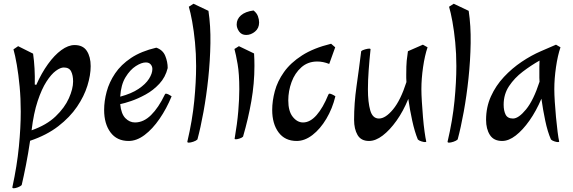

<svg xmlns="http://www.w3.org/2000/svg" viewBox="-20 -732 3066 1027"><path d="M54 275Q46 275 46 270Q71 155 81 52.5Q91 -50 91 -135Q91 -205 85 -269Q79 -333 70 -385Q61 -437 52 -468L77 -485L157 -445Q168 -368 166 -280L174 -278Q202 -341 236.5 -389Q271 -437 308 -464Q345 -491 379 -491Q424 -491 444.5 -459.5Q465 -428 465 -378Q465 -330 447.5 -273.5Q430 -217 392 -161Q354 -105 292 -57Q230 -9 141 21Q131 89 119 150Q107 211 96 258Q89 265 75.5 270Q62 275 54 275ZM149 -35Q229 -63 277.5 -109.5Q326 -156 348.5 -206.5Q371 -257 371 -296Q371 -329 360.5 -350Q350 -371 321 -371Q303 -371 278.5 -353Q254 -335 228.5 -295.5Q203 -256 181.5 -191.5Q160 -127 149 -35Z M668 22Q605 22 571 -24Q537 -70 537 -144Q537 -191 550.5 -241.5Q564 -292 595.5 -339Q627 -386 681 -422Q735 -458 816 -477Q851 -465 864 -433Q877 -401 877 -368Q865 -319 832.5 -284Q800 -249 759 -226.5Q718 -204 681 -191.5Q644 -179 623 -175Q628 -123 650.5 -100Q673 -77 702 -77Q748 -77 788 -116.5Q828 -156 861 -225Q863 -231 868 -231Q873 -231 882 -226.5Q891 -222 898 -217Q871 -151 833.5 -96.5Q796 -42 753.5 -10Q711 22 668 22ZM623 -215Q683 -231 721 -256.5Q759 -282 777 -310.5Q795 -339 795 -363Q795 -377 786 -387.5Q777 -398 760 -398Q737 -398 706.5 -378.5Q676 -359 651.5 -319Q627 -279 623 -215Z M990 31Q982 31 982 26Q1009 -89 1019 -191.5Q1029 -294 1029 -379Q1029 -445 1023 -506Q1017 -567 1008 -616.5Q999 -666 990 -696L1015 -712L1095 -674Q1107 -594 1105.5 -501Q1104 -408 1094 -313.5Q1084 -219 1068.5 -134Q1053 -49 1036 14Q1029 21 1014 26Q999 31 990 31Z M1297 -545Q1272 -545 1259 -563.5Q1246 -582 1246 -601Q1246 -630 1269 -650Q1292 -670 1336 -676Q1353 -663 1359.5 -645.5Q1366 -628 1366 -612Q1366 -581 1344 -563Q1322 -545 1297 -545ZM1242 13Q1235 13 1235 10Q1249 -71 1254.5 -137Q1260 -203 1260 -255Q1260 -337 1251 -389Q1242 -441 1234 -470L1258 -485L1339 -446Q1340 -430 1340.5 -413.5Q1341 -397 1341 -380Q1341 -286 1324.5 -191.5Q1308 -97 1280 -1Q1274 5 1261.5 9Q1249 13 1242 13Z M1567 22Q1504 22 1470 -24Q1436 -70 1436 -144Q1436 -192 1450 -244.5Q1464 -297 1499 -346.5Q1534 -396 1595.5 -435.5Q1657 -475 1751 -498L1773 -479L1741 -390Q1708 -403 1677 -403Q1627 -403 1592 -372Q1557 -341 1539.5 -293Q1522 -245 1522 -195Q1522 -137 1546 -107Q1570 -77 1601 -77Q1639 -77 1673.5 -116.5Q1708 -156 1736 -225Q1738 -231 1743 -231Q1748 -231 1757.5 -226.5Q1767 -222 1774 -217Q1758 -151 1725.5 -96.5Q1693 -42 1651.5 -10Q1610 22 1567 22Z M2253 28Q2246 28 2233.5 24Q2221 20 2215 14Q2198 -27 2185 -86.5Q2172 -146 2164 -203Q2137 -137 2101 -86.5Q2065 -36 2027 -7Q1989 22 1954 22Q1911 22 1892.5 -10Q1874 -42 1874 -91Q1874 -180 1887 -270.5Q1900 -361 1912 -458Q1918 -464 1933 -468Q1948 -472 1955 -472Q1962 -472 1962 -468Q1956 -411 1952 -356Q1948 -301 1948 -255Q1948 -185 1960.5 -141.5Q1973 -98 2007 -98Q2042 -98 2082.5 -147Q2123 -196 2154 -293Q2153 -305 2153 -315Q2153 -325 2153 -333Q2153 -382 2155.5 -407.5Q2158 -433 2162 -458L2242 -493L2267 -479Q2252 -435 2243 -373Q2234 -311 2234 -255Q2234 -228 2236.5 -188Q2239 -148 2242.5 -105.5Q2246 -63 2251 -27.5Q2256 8 2260 25Q2260 28 2253 28Z M2382 31Q2374 31 2374 26Q2401 -89 2411 -191.5Q2421 -294 2421 -379Q2421 -445 2415 -506Q2409 -567 2400 -616.5Q2391 -666 2382 -696L2407 -712L2487 -674Q2499 -594 2497.5 -501Q2496 -408 2486 -313.5Q2476 -219 2460.5 -134Q2445 -49 2428 14Q2421 21 2406 26Q2391 31 2382 31Z M2964 28Q2957 28 2945 24Q2933 20 2927 14Q2909 -27 2896.5 -86.5Q2884 -146 2876 -204Q2848 -138 2812 -87Q2776 -36 2738.5 -7Q2701 22 2666 22Q2621 22 2600.5 -10Q2580 -42 2580 -91Q2580 -159 2606 -216.5Q2632 -274 2675.5 -320.5Q2719 -367 2770.5 -401.5Q2822 -436 2873 -458L2954 -493L2978 -479Q2963 -435 2954 -373Q2945 -311 2945 -255Q2945 -228 2947.5 -188Q2950 -148 2954 -105.5Q2958 -63 2962.5 -27.5Q2967 8 2971 25Q2971 28 2964 28ZM2724 -98Q2754 -98 2794 -147Q2834 -196 2866 -295Q2865 -306 2865 -315.5Q2865 -325 2865 -333Q2865 -358 2865 -376Q2865 -394 2866 -408Q2820 -382 2776 -348.5Q2732 -315 2703 -271.5Q2674 -228 2674 -172Q2674 -140 2684.5 -119Q2695 -98 2724 -98Z"/></svg>

Font: Julee
Style: Regular
Weight: 400
Designer: Julian Tunni
Foundry: Julian Tunni
Version: Version 1.002; ttfautohint (v1.8.4.7-5d5b);gftools[0.9.23]